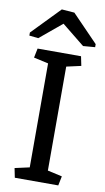

<svg xmlns="http://www.w3.org/2000/svg" viewBox="-104 -922 529 967"><g transform="rotate(10 161.0 -438.0)"><path d="M109.9 -596.2 35.2 -612.8 44.9 -660.6H267.1L276.9 -612.8L202.6 -596.2V-64.5L276.9 -47.9L267.1 0H44.9L35.2 -47.9L109.9 -64.5ZM329.1 -717.8 268.1 -712.9 151.9 -806.6 39.1 -712.9 -7.3 -717.8V-733.4L130.9 -876L195.8 -871.1L329.1 -733.4Z"/></g></svg>

Font: NoticiaText-Regular
Style: Regular
Weight: 400
Designer: JM Sole
Foundry: JM Sole
Version: Version 1.003